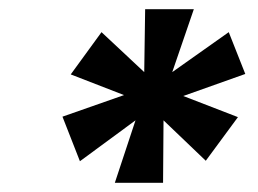

<svg xmlns="http://www.w3.org/2000/svg" viewBox="-20 -758 561 418"><path d="M230 -360 275 -496 154 -407 116 -504 250 -551 134 -596 201 -688 294 -601 296 -738H402L355 -601L478 -688L514 -597L379 -549L498 -503L428 -408L336 -496L335 -360Z"/></svg>

Font: DM Sans 24pt Black
Style: Italic
Weight: 900
Italic angle: -10°
Designer: Colophon Foundry, Jonny Pinhorn
Foundry: Colophon Foundry
Version: Version 4.004;gftools[0.9.30]